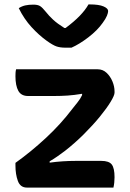

<svg xmlns="http://www.w3.org/2000/svg" viewBox="-20 -850 590 870"><path d="M304 -634H276Q253 -634 236.5 -639.5Q220 -645 192 -665Q157 -690 123 -727Q89 -764 65 -813Q79 -822 94.5 -825.5Q110 -829 131 -829Q151 -829 161.5 -822.5Q172 -816 188 -796Q202 -778 221 -760.5Q240 -743 272 -723H277Q316 -752 341.5 -778.5Q367 -805 381 -830H387Q428 -830 449 -821Q470 -812 470 -800Q470 -792 464.5 -778.5Q459 -765 445 -746Q421 -712 380.5 -681Q340 -650 304 -634ZM53 -536H423Q446 -536 463 -520Q480 -504 489.5 -481Q499 -458 499 -436V-430Q499 -418 481.5 -389Q464 -360 433 -322Q402 -284 361 -243Q320 -202 274 -166Q257 -153 239.5 -141Q222 -129 205 -119V-113Q234 -117 263.5 -119Q293 -121 324 -121H439Q474 -121 486.5 -104.5Q499 -88 499 -47Q499 -22 494 0H102Q72 0 61 -30Q50 -60 50 -100V-112Q120 -162 187.5 -224.5Q255 -287 308 -357Q319 -371 331.5 -386.5Q344 -402 352 -419V-425Q316 -419 286.5 -417Q257 -415 225 -415H107Q76 -415 63 -438.5Q50 -462 50 -505Q50 -513 50.5 -521Q51 -529 53 -536Z"/></svg>

Font: Recursive Sn Csl St SmB
Style: Regular
Weight: 600
Version: Version 1.079;hotconv 1.0.112;makeotfexe 2.5.65598; ttfautoh